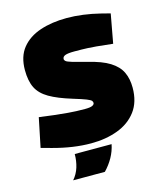

<svg xmlns="http://www.w3.org/2000/svg" viewBox="-129 -804 918 1082"><g transform="rotate(-15 330.0 -262.5)"><path d="M315 9Q263 9 208 1Q153 -7 94 -23L32 -40L67 -210L153 -199Q186 -195 232.5 -191Q279 -187 330 -187Q362 -187 374 -193Q386 -199 386 -208Q386 -215 381 -221Q376 -227 353.5 -236Q331 -245 278 -261Q196 -286 148 -314Q100 -342 80 -382.5Q60 -423 60 -486Q60 -565 99.5 -614Q139 -663 207.5 -686Q276 -709 363 -709Q409 -709 458 -702.5Q507 -696 555 -684L610 -670L579 -501L484 -511Q465 -513 434 -514.5Q403 -516 356 -516Q319 -516 303 -510Q287 -504 287 -490Q287 -483 294 -477Q301 -471 327.5 -463Q354 -455 412 -440Q493 -421 538.5 -392.5Q584 -364 602.5 -325Q621 -286 621 -234Q621 -151 580.5 -97Q540 -43 470.5 -17Q401 9 315 9ZM162 184Q187 155 198 119Q209 83 209 43H424Q416 83 396 118.5Q376 154 347 184Z"/></g></svg>

Font: REM Black
Style: Regular
Weight: 900
Designer: Octavio Pardo
Foundry: Ashler Design
Version: Version 1.005;gftools[0.9.28]